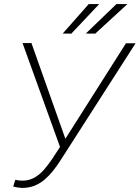

<svg xmlns="http://www.w3.org/2000/svg" viewBox="-20 -926 696 957"><path d="M310.5 -241.7 607.9 -710.4H655.8L279.8 -124Q263.2 -98.1 243.9 -74Q224.6 -49.8 201.9 -30.5Q179.2 -11.2 151.4 -0.2Q123.5 10.7 89.8 10.7Q78.6 10.3 67.6 8.5Q56.6 6.8 45.9 3.9L56.2 -29.8Q64.9 -27.8 74.2 -26.6Q83.5 -25.4 92.8 -25.4Q126.5 -25.9 153.1 -41.5Q179.7 -57.1 200.4 -81.5Q221.2 -106 238.8 -131.8ZM136.7 -711.4 309.1 -225.1 318.4 -191.9 284.2 -179.7 92.3 -711.4ZM407.7 -758.8 560.5 -905.8H615.2L454.6 -758.3ZM292.5 -758.8 422.4 -905.8H474.6L335.4 -758.3Z"/></svg>

Font: Roboto ExtraLight
Style: Italic
Weight: 250
Designer: Christian Robertson
Foundry: Google
Version: Version 3.009; 2024